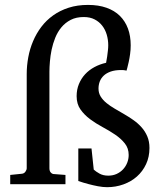

<svg xmlns="http://www.w3.org/2000/svg" viewBox="-20 -757 668 789"><path d="M594.2 -148.9Q594.2 -112.3 580.3 -82.5Q566.4 -52.7 542.7 -31.7Q519 -10.7 487.3 0.7Q455.6 12.2 419.9 12.2Q402.8 12.2 382.3 8.3Q361.8 4.4 343.8 -0.5Q322.8 -5.9 301.8 -13.2V-147H356L365.2 -60.1Q373.5 -52.2 388.7 -43.7Q403.8 -35.2 424.8 -35.2Q443.8 -35.2 459.2 -42.2Q474.6 -49.3 485.6 -61Q496.6 -72.8 502.7 -88.1Q508.8 -103.5 508.8 -120.1Q508.8 -147.9 492.9 -167.7Q477.1 -187.5 453.4 -203.6Q429.7 -219.7 401.9 -234.6Q374 -249.5 350.3 -267.1Q326.7 -284.7 310.8 -307.1Q294.9 -329.6 294.9 -361.8Q294.9 -388.7 304.2 -411.4Q313.5 -434.1 329.6 -451.7Q345.7 -469.2 367.9 -481.2Q390.1 -493.2 416 -499Q418.5 -512.2 420.4 -524.9Q421.9 -536.1 423.3 -548.3Q424.8 -560.5 424.8 -570.8Q424.8 -593.3 418.7 -614.3Q412.6 -635.3 400.1 -651.4Q387.7 -667.5 368.9 -677.2Q350.1 -687 324.2 -687Q293 -687 270.5 -675.3Q248 -663.6 232.4 -644.8Q216.8 -626 207 -601.8Q197.3 -577.6 192.1 -552.7Q187 -527.8 185.1 -504.2Q183.1 -480.5 183.1 -462.9V-65.9Q183.1 -54.7 188 -48.8Q192.9 -43 198.2 -42L249 -38.1V0H22V-38.1L69.8 -43Q79.1 -43.9 84.5 -51.5Q89.8 -59.1 89.8 -65.9V-453.1Q89.8 -487.3 96.2 -521.7Q102.5 -556.2 116 -587.9Q129.4 -619.6 149.9 -646.7Q170.4 -673.8 198.5 -693.8Q226.6 -713.9 262.2 -725.3Q297.9 -736.8 341.8 -736.8Q384.8 -736.8 417.7 -725.1Q450.7 -713.4 472.7 -691.7Q494.6 -669.9 505.9 -639.4Q517.1 -608.9 517.1 -570.8Q517.1 -552.2 514.6 -534.7Q512.2 -517.1 509 -502.7Q505.9 -488.3 503.2 -478.5Q500.5 -468.8 500 -466.8Q498.5 -466.8 493.7 -468Q488.8 -469.2 478 -469.2Q452.6 -469.2 434.8 -462.9Q417 -456.5 406 -446Q395 -435.5 389.9 -421.9Q384.8 -408.2 384.8 -393.1Q384.8 -374.5 393.8 -360.1Q402.8 -345.7 417.5 -333.7Q432.1 -321.8 450.9 -310.8Q469.7 -299.8 489.5 -288.3Q509.3 -276.9 528.1 -263.7Q546.9 -250.5 561.5 -234.1Q576.2 -217.8 585.2 -196.8Q594.2 -175.8 594.2 -148.9Z"/></svg>

Font: Charis SIL Phon
Style: Regular
Weight: 400
Foundry: SIL International
Version: Version 5.000